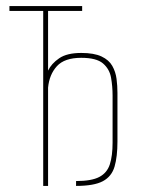

<svg xmlns="http://www.w3.org/2000/svg" viewBox="-20 -611 473 631"><path d="M122 0V-575H11V-591H250V-575H138V-379Q149 -402 174.5 -419.5Q200 -437 247 -437Q289 -437 313.5 -425.5Q338 -414 349 -394.5Q360 -375 363 -352Q366 -329 366 -306V-146Q366 -96 356.5 -63.5Q347 -31 318 -15.5Q289 0 230 0V-16Q281 -16 306.5 -29.5Q332 -43 341 -71Q350 -99 350 -142V-297Q350 -327 345 -355.5Q340 -384 318.5 -402.5Q297 -421 247 -421Q192 -421 167 -393.5Q142 -366 138 -323V0Z"/></svg>

Font: Alumni Sans Pinstripe
Style: Regular
Weight: 400
Designer: Robert E. Leuschke
Foundry: Robert E. Leuschke
Version: Version 1.010; ttfautohint (v1.8.4.7-5d5b)